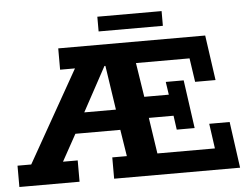

<svg xmlns="http://www.w3.org/2000/svg" viewBox="-55 -768 1081 831"><g transform="rotate(-5 486.0 -352.5)"><path d="M-3.7 0V-92.6H55.9L280.7 -490.4H216.1V-583H854.6L882.4 -387.1H793.7L778.5 -490.4H545.7L568.8 -341.7H675.4L667.1 -397.8H744.9L774.2 -188H696.4L687.9 -249.1H580.6L604 -92.6H853.9L838.7 -200.9H927.4L955.2 0H408V-92.6H471.3L449.6 -230.4L485.3 -208.3H232.4L277.9 -244.5L193.9 -92.6H257.8V0ZM286.2 -264 270.6 -297.2H472.8L444.6 -278.1L412.9 -489.7H408.7ZM396.6 -640.8V-704.8H675.8V-640.8Z"/></g></svg>

Font: Rokkitt SemiBold
Style: Regular
Weight: 600
Designer: Vernon Adams
Foundry: Vernon Adams
Version: Version 3.103